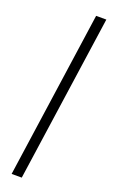

<svg xmlns="http://www.w3.org/2000/svg" viewBox="-187 -867 635 1068"><g transform="rotate(20 131.0 -332.5)"><path d="M41 161 182 -826H242.5L101 161Z"/></g></svg>

Font: Public Sans Light
Style: Italic
Weight: 300
Italic angle: -8°
Designer: The Public Sans project authors (U.S. Web Design System). Libre Franklin designed by Pablo Impallari and Rodrigo Fuenzal
Version: Version 1.007; ttfautohint (v1.8.1) -l 8 -r 50 -G 200 -x 14 